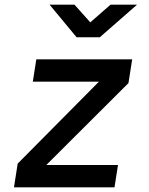

<svg xmlns="http://www.w3.org/2000/svg" viewBox="-20 -805 640 825"><path d="M40 0 56 -102 405 -454H121L136 -550H548L532 -448L179 -96H487L472 0ZM309 -645 193 -785H300L368 -709L455 -785H569L409 -645Z"/></svg>

Font: NKDuy Mono SemiBold
Style: Italic
Weight: 600
Italic angle: -9°
Monospace: yes
Designer: NKDuy
Foundry: NKDuy
Version: Version 2.251; ttfautohint (v1.8.4.7-5d5b)